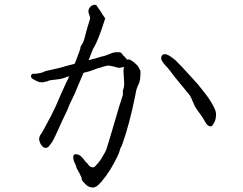

<svg xmlns="http://www.w3.org/2000/svg" viewBox="-20 -764 1040 823"><path d="M794 -355Q729 -433 729 -434Q703 -469 698 -474Q685 -487 679 -496Q673 -504 671 -511Q670 -517 673 -524Q675 -529 681 -531Q686 -533 693 -531Q701 -529 712 -521Q724 -513 734 -504Q747 -491 765 -472Q815 -418 827 -404Q865 -357 873 -345Q896 -311 904 -288Q908 -274 904 -254Q902 -244 895 -233Q890 -224 886 -223Q879 -221 871.5 -226.5Q864 -232 858 -244Q845 -267 841 -271Q817 -304 816 -307Q796 -353 794 -355ZM261 -432Q244 -426 236 -425Q225 -423 212 -422Q190 -420 189 -418Q181 -414 176 -414Q171 -414 168 -412Q165 -411 163 -411Q159 -411 150 -412Q141 -414 134 -418Q126 -422 120 -426Q113 -431 113 -435Q112 -442 118 -447Q118 -447 126 -448H135Q145 -450 147 -450Q153 -451 158.5 -452.5Q164 -454 168 -456Q173 -459 178 -460Q243 -474 256 -479Q258 -480 298 -490L300 -491Q305 -501 308 -510Q315 -531 318 -537Q326 -559 325 -560Q324 -562 326 -565Q328 -569 329 -570Q332 -573 332 -574Q332 -578 335 -579L336 -581Q343 -600 349 -626Q356 -652 363 -673Q367 -683 366 -689Q364 -698 363 -701Q360 -705 361 -705Q361 -708 360 -708Q359 -709 359 -711Q360 -714 359 -717Q359 -718 360 -723Q364 -733 372 -739Q381 -745 392 -743Q403 -727 412 -714Q421 -699 431 -685Q413 -628 402 -602Q393 -579 387 -569Q378 -555 371 -535Q368 -528 360 -506L394 -515L413 -521Q426 -523 438 -528Q450 -533 461 -537Q475 -541 477 -540Q481 -540 484 -540Q499 -542 504 -532Q505 -528 514 -521Q521 -515 524 -508Q531 -511 539 -507Q552 -501 571 -481L582 -460Q583 -422 575 -405Q569 -394 564 -377Q561 -364 559 -351Q535 -231 503 -142Q495 -129 492 -115Q491 -109 480 -87Q472 -70 463 -55Q454 -38 443 -23Q434 -8 425 2Q414 17 402 28Q387 43 371 39Q365 38 361 36Q353 32 352 31Q351 29 348 27Q345 25 343 22Q342 19 340 18Q335 15 335 14Q331 7 330 4Q331 0 329 -4Q328 -6 326 -10Q323 -18 317 -28Q308 -42 306 -52Q302 -63 297 -73Q294 -82 294 -91Q294 -104 306 -103Q319 -102 328 -93Q341 -80 345 -73Q347 -70 349 -68.5Q351 -67 354 -64L361 -55Q367 -48 376 -47Q379 -46 381 -47Q384 -48 387 -50Q388 -51 389 -52Q390 -54 391 -55Q394 -58 395 -59Q410 -75 419 -92Q434 -116 437 -127Q440 -134 491 -308Q496 -325 502 -342Q507 -358 507 -359Q506 -374 507 -377Q514 -395 512 -413Q511 -430 510 -447Q508 -467 512 -477Q510 -476 507 -476Q491 -472 485 -474Q462 -481 446 -483Q439 -483 425 -479Q414 -475 401 -472Q391 -469 382 -465Q366 -458 338 -452L300 -362L278 -316L268 -291Q265 -285 246 -245Q228 -205 222 -192Q212 -171 211 -169Q205 -157 199 -149Q191 -138 188 -135Q183 -131 178 -130Q171 -130 166 -133Q159 -139 155 -145Q151 -153 149 -160Q147 -167 148 -172Q150 -183 155 -188Q157 -190 169 -212Q192 -254 197 -264Q219 -308 220 -311Q223 -319 246 -371Q262 -407 277 -437Q268 -435 261 -432Z"/></svg>

Font: ToneOZ-Pinyin-Tsuipita-TC
Style: Regular
Weight: 400
Designer: ÂÆ£ÂøóÂáåJeffrey Xuan(jeffreyx@gmail.com, ToneOZ.com) ÈòøÂù§(cjkFonts)
Foundry: ToneOZ
Version: Version 0.24071